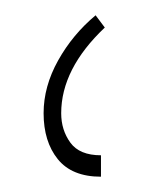

<svg xmlns="http://www.w3.org/2000/svg" viewBox="-20 -780 194 251"><path d="M112 -549Q74 -549 55.5 -572Q37 -595 37 -632Q37 -667 56 -701Q75 -735 105 -760L117 -744Q60 -690 60 -632Q60 -610 72 -593.5Q84 -577 112 -577Z"/></svg>

Font: Noto Serif Armenian Condensed Thin
Style: Regular
Weight: 100
Width: 3
Designer: Monotype Design Team
Foundry: Monotype Imaging Inc.
Version: Version 2.008; ttfautohint (v1.8.4.7-5d5b)